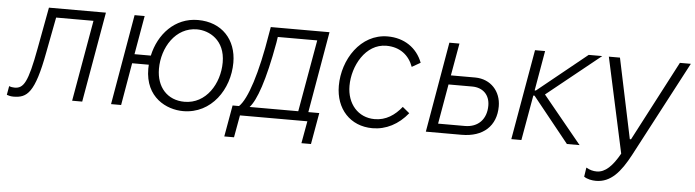

<svg xmlns="http://www.w3.org/2000/svg" viewBox="-73 -715 3983 1101"><g transform="rotate(5 1919.0 -164.5)"><path d="M11 6C90 6 133 -26 177 -263L216 -467H431L349 0H407L498 -520H170L126 -283C89 -81 65 -46 13 -46C3 -46 -9 -48 -18 -52L-27 -1C-16 3 -4 6 11 6Z M988 4C1151 4 1251 -145 1251 -298C1251 -430 1166 -524 1028 -524C895 -524 803 -422 776 -297H682L721 -520H663L573 0H631L673 -244H769L768 -221C768 -55 893 4 988 4ZM991 -50C892 -50 829 -121 829 -226C829 -349 904 -470 1027 -470C1097 -470 1190 -423 1190 -294C1190 -171 1115 -50 991 -50Z M1236 128H1292L1315 0H1703L1680 128H1735L1767 -53H1704L1785 -520H1447L1440 -480C1403 -251 1353 -98 1305 -53H1268ZM1366 -53C1405 -96 1447 -211 1487 -434L1492 -467H1719L1646 -53Z M2078 7C2156 7 2227 -30 2281 -97L2241 -130C2201 -80 2151 -46 2086 -46C1990 -46 1926 -121 1926 -224C1926 -338 1997 -471 2117 -471C2195 -471 2248 -429 2272 -363L2321 -391C2289 -475 2215 -525 2120 -525C1964 -525 1865 -370 1865 -219C1865 -86 1950 7 2078 7Z M2385 0H2591C2715 0 2789 -68 2789 -181C2789 -267 2730 -333 2641 -334H2500L2533 -520H2475ZM2451 -52 2491 -281H2627C2690 -281 2729 -241 2729 -180C2729 -102 2682 -52 2605 -52Z M2877 0H2935L2981 -260H2988L3197 0H3270L3047 -272L3355 -520H3277L2993 -290H2986L3026 -520H2968Z M3381 196C3466 196 3521 132 3576 28L3865 -520H3802L3561 -59H3554L3457 -520H3393L3512 28C3471 101 3430 142 3381 142C3360 142 3341 137 3320 125L3312 178C3331 191 3358 196 3381 196Z"/></g></svg>

Font: Fixel Text 20240404 Light
Style: Italic
Weight: 300
Width: 4
Italic angle: -10°
Designer: AlfaBravo + MacPaw
Foundry: Kyrylo Tkachov, Marchela Mozhyna, Serhii Makarenko, Maria Weinstein, Zakhar Kryvoshyya
Version: Version 1.211;Glyphs 3.2 (3225)